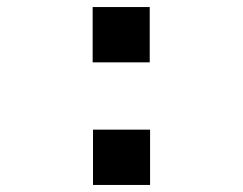

<svg xmlns="http://www.w3.org/2000/svg" viewBox="-20 -525 690 545"><path d="M243 -348V-505H405V-348ZM244 0V-157H406V0Z"/></svg>

Font: Azeret Mono Thin SemiBold
Style: Regular
Weight: 600
Version: Version 1.002